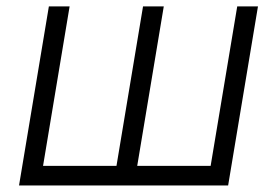

<svg xmlns="http://www.w3.org/2000/svg" viewBox="-20 -565 845 585"><path d="M128.9 -545.5H192.1L111.2 -59.7H334.9L415.8 -545.5H479L398.1 -59.7H621.8L702.8 -545.5H766L675.1 0H38Z"/></svg>

Font: Karasuma Gothic
Style: Light Italic
Weight: 300
Italic angle: 9.39998°
Designer: Rasmus Andersson / Ryoko Nishizuka
Foundry: rsms
Version: Version 1.00